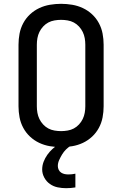

<svg xmlns="http://www.w3.org/2000/svg" viewBox="-20 -763 640 1006"><path d="M300 8Q271 8 241.5 3Q212 -2 185.5 -14.5Q159 -27 137.5 -47Q116 -67 102 -93Q88 -119 82.5 -148Q77 -177 77 -206V-529Q77 -558 82.5 -587Q88 -616 102 -642Q116 -668 137.5 -688Q159 -708 185.5 -720.5Q212 -733 241.5 -738Q271 -743 300 -743Q329 -743 358.5 -738Q388 -733 414.5 -720.5Q441 -708 462.5 -688Q484 -668 498 -642Q512 -616 517.5 -587Q523 -558 523 -529V-206Q523 -177 517.5 -148Q512 -119 498 -93Q484 -67 462.5 -47Q441 -27 414.5 -14.5Q388 -2 358.5 3Q329 8 300 8ZM300 -76Q317 -76 334.5 -79Q352 -82 367 -90Q382 -98 394 -111Q406 -124 413.5 -139.5Q421 -155 424 -172Q427 -189 427 -206V-529Q427 -546 424 -563Q421 -580 413.5 -595.5Q406 -611 394 -624Q382 -637 367 -645Q352 -653 334.5 -656Q317 -659 300 -659Q283 -659 265.5 -656Q248 -653 233 -645Q218 -637 206 -624Q194 -611 186.5 -595.5Q179 -580 176 -563Q173 -546 173 -529V-206Q173 -189 176 -172Q179 -155 186.5 -139.5Q194 -124 206 -111Q218 -98 233 -90Q248 -82 265.5 -79Q283 -76 300 -76ZM326 223Q304 223 282 218.5Q260 214 241.5 201Q223 188 212 167.5Q201 147 201 125Q201 104 208.5 84.5Q216 65 228 48Q240 31 255.5 17Q271 3 289 -8H352V0Q338 8 326 20Q314 32 305.5 46Q297 60 290 75.5Q283 91 283 107Q283 117 287.5 126.5Q292 136 300.5 141.5Q309 147 318.5 149Q328 151 338 151Q348 151 357 150Q366 149 375 147V219Q363 221 351 222Q339 223 326 223Z"/></svg>

Font: Iosevka Fixed Curly Md Ex
Style: Regular
Weight: 500
Width: 7
Monospace: yes
Designer: Belleve Invis
Foundry: Belleve Invis
Version: Version 30.1.2